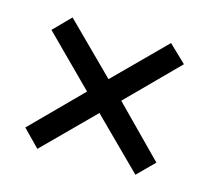

<svg xmlns="http://www.w3.org/2000/svg" viewBox="-65 -611 559 515"><g transform="rotate(15 215.0 -353.5)"><path d="M351 -537 399 -491 262 -353 396 -217 350 -171 214 -306 78 -170 32 -217 167 -353 32 -488 78 -535 214 -400Z"/></g></svg>

Font: Noto Sans Lao ExtraCondensed
Style: Regular
Weight: 400
Width: 2
Designer: Monotype Design Team
Foundry: Monotype Imaging Inc.
Version: Version 2.003; ttfautohint (v1.8.4.7-5d5b)